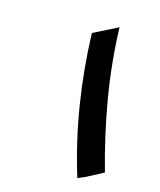

<svg xmlns="http://www.w3.org/2000/svg" viewBox="-143 -863 792 952"><g transform="rotate(20 253.5 -387.0)"><path d="M499.5 -72.8Q469.7 -54.2 440.7 -34.7Q411.6 -15.1 380.4 0Q312 -168 267.8 -344.2Q223.6 -520.5 202.1 -700.7L321.3 -774.4Q342.8 -593.8 388.9 -418Q435.1 -242.2 499.5 -72.8Z"/></g></svg>

Font: Lugrasimo
Style: Regular
Weight: 400
Designer: The DocRepair Project, Astigmatic (AOETI)
Foundry: Google
Version: Version 1.001